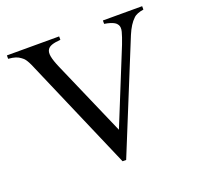

<svg xmlns="http://www.w3.org/2000/svg" viewBox="-120 -791 963 936"><g transform="rotate(-20 361.5 -323.0)"><path d="M710 -644.5Q692.9 -642.1 679.2 -636.7Q665.5 -631.3 657.2 -622.6Q631.8 -599.1 610.8 -549.3L380.4 15.6H361.8L114.7 -556.2Q106 -577.6 99.6 -589.6Q93.3 -601.6 88.4 -608.2Q83.5 -614.7 79.6 -617.9Q75.7 -621.1 71.3 -624.5Q60.1 -633.3 45.9 -637.9Q31.7 -642.6 8.3 -644.5V-662.1H279.3V-644.5Q250 -642.1 234.1 -636.5Q218.3 -630.9 211.9 -620.6Q203.1 -607.9 207.3 -584.7Q211.4 -561.5 228 -523.4L397.5 -134.8L553.7 -519.5Q567.9 -556.2 573.7 -578.6Q579.6 -601.1 571.8 -614.3Q569.3 -618.7 565.4 -622.6Q561.5 -626.5 554.4 -630.4Q547.4 -634.3 535.9 -637.9Q524.4 -641.6 506.3 -644.5V-662.1H710Z"/></g></svg>

Font: Doulos SIL Phon
Style: Regular
Weight: 400
Designer: Walt Agee, Victor Gaultney, Peter Martin, Debbi Hosken, Becca Hirsbrunner
Foundry: SIL International
Version: Version 5.000